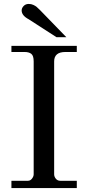

<svg xmlns="http://www.w3.org/2000/svg" viewBox="-20 -955 447 975"><path d="M38 -37H122Q134 -37 142.5 -48Q151 -59 151 -70V-643Q151 -672 139 -681.5Q127 -691 105 -691H38V-722H370V-691H312Q255 -691 255 -643V-70Q255 -58 263.5 -47.5Q272 -37 286 -37H370V0H38ZM183 -904 317 -766H304Q292 -766 280 -766H267L126 -857Q90 -876 90 -902Q90 -914 100 -924.5Q110 -935 126 -935Q139 -935 149.5 -930Q160 -925 165.5 -920.5Q171 -916 183 -904Z"/></svg>

Font: Academico
Style: Regular
Weight: 400
Foundry: Steinberg Media Technologies GmbH
Version: Version 0.902